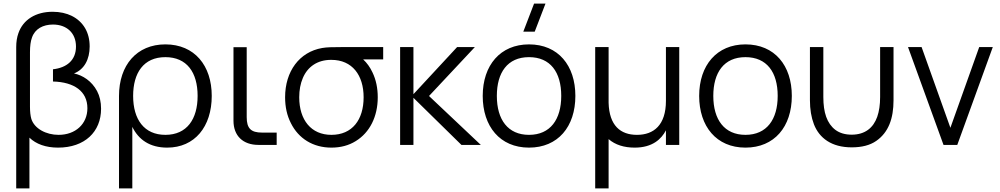

<svg xmlns="http://www.w3.org/2000/svg" viewBox="-20 -800 5521 1060"><path d="M69.5 240H142.5V-40C179 -4.5 233 15 300.5 15C448 15 538 -72.5 538 -199.5C538 -237 530.5 -269.5 516 -297C486.5 -352.5 437 -384.5 388.5 -394.5C445 -416.5 475 -472 475 -543.5C475 -582 466.5 -616 449.5 -645C415 -703 351 -735 270.5 -735C178 -735 107.5 -692 81.5 -616.5C73.5 -594 69.5 -568.5 69.5 -540ZM303.5 -55.5C234 -55.5 170 -90 153 -143.5C148 -161 145.5 -183.5 145.5 -211V-511.5C145.5 -545.5 149 -572.5 156.5 -592.5C173 -641 218 -664.5 272.5 -664.5C347.5 -664.5 399.5 -618.5 399.5 -543C399.5 -467.5 348.5 -426 272.5 -417.5V-350C389.5 -347 462.5 -296 462.5 -202.5C462.5 -115.5 396.5 -55.5 303.5 -55.5Z M710.5 240V-99.5C745 -28.5 807.5 15 903 15C1055 15 1149 -100.5 1149 -270.5C1149 -437.5 1054.5 -555 893 -555C735 -555 637 -440.5 637 -270.5V240ZM893 -55.5C776 -55.5 715 -140.5 715 -270.5C715 -396.5 772 -484.5 893 -484.5C1011.5 -484.5 1071 -400.5 1071 -270.5C1071 -143 1012.5 -55.5 893 -55.5Z M1507.5 -68H1426.5C1365 -68 1342 -91.5 1342 -153.5V-539.5H1269V-133.5C1269 -50.5 1321 0 1407 0H1507.5Z M1809.5 15C1860.5 15 1905.5 3 1944 -21C2021.5 -68.5 2065.5 -156.5 2065.5 -263C2065.5 -313.5 2056 -359.5 2036.5 -400C2023 -429 2005.5 -453 1985 -472H2095.5V-540H1863C1817.5 -540 1784 -539.5 1758.5 -535C1632.5 -513 1554 -406 1554 -263C1554 -209.5 1564.5 -162 1586 -120C1628 -35.5 1708 15 1809.5 15ZM1809.5 -55.5C1698 -55.5 1632 -137.5 1632 -263C1632 -302.5 1638.5 -338 1652 -369.5C1678.5 -432 1733 -469.5 1807.5 -469.5H1809.5C1925 -469.5 1987.5 -384.5 1987.5 -263C1987.5 -139 1925 -55.5 1809.5 -55.5Z M2189 0H2262.5V-260L2527.5 0H2634.5L2348.5 -270L2601.5 -540H2503.5L2262.5 -280V-540H2189Z M2932 -625 2991.5 -780H2928.5L2869 -625ZM2900.5 15C3060.5 15 3156.5 -100.5 3156.5 -270.5C3156.5 -438 3062 -555 2900.5 -555C2742.5 -555 2645 -440 2645 -270.5C2645 -102.5 2740 15 2900.5 15ZM2900.5 -55.5C2784.5 -55.5 2723 -139 2723 -270.5C2723 -399 2781.5 -484.5 2900.5 -484.5C3018 -484.5 3078.5 -402 3078.5 -270.5C3078.5 -141 3018.5 -55.5 2900.5 -55.5Z M3656.5 -540V-243.5C3656.5 -109 3589 -55.5 3496.5 -55.5C3405.5 -55.5 3343.5 -106.5 3340 -232.5V-540H3266V240H3340V-32C3377 0 3426 15 3484 15C3582.5 15 3631.5 -32.5 3656.5 -80.5V0H3730V-540Z M4095.5 15C4255.5 15 4351.5 -100.5 4351.5 -270.5C4351.5 -438 4257 -555 4095.5 -555C3937.5 -555 3840 -440 3840 -270.5C3840 -102.5 3935 15 4095.5 15ZM4095.5 -55.5C3979.5 -55.5 3918 -139 3918 -270.5C3918 -399 3976.5 -484.5 4095.5 -484.5C4213 -484.5 4273.5 -402 4273.5 -270.5C4273.5 -141 4213.5 -55.5 4095.5 -55.5Z M4451.5 -246.5C4451.5 -196 4459 -152 4473.5 -114C4503 -38 4570.5 13.5 4682 13.5C4738 13.5 4783 2 4817.5 -22C4885.5 -69 4913 -146 4913 -246.5V-540H4839V-264.5C4839 -221.5 4833.5 -185 4823 -155C4801.5 -94.5 4756 -56.5 4682 -56.5C4645.5 -56.5 4615.5 -65.5 4592 -83C4545.5 -118.5 4525.5 -178.5 4525.5 -264.5V-540H4451.5Z M5265 0 5461 -540H5386L5227 -94.5L5068 -540H4993L5189 0Z"/></svg>

Font: Vela Sans
Style: Regular
Weight: 400
Designer: Principal design: Mikhail Sharanda - project Manrope.
Design modification: Ravid Balaliev
Foundry: Mikhail Sharanda
Version: Version 1.001